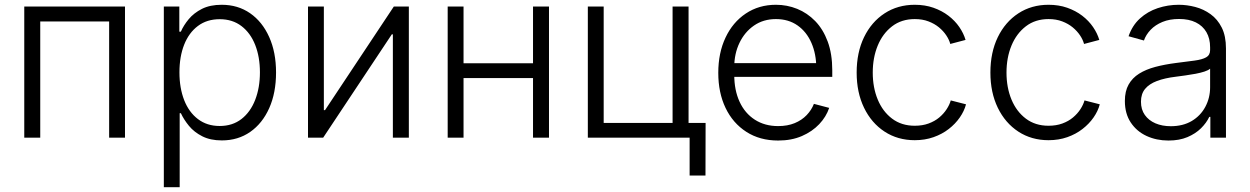

<svg xmlns="http://www.w3.org/2000/svg" viewBox="-20 -568 5157 792"><path d="M495.6 -541V0H430.2V-479.5H146V0H80.1V-541Z M655.8 204.1V-541H719.7V-437.5H726.1Q737.3 -463.4 758.5 -489Q779.8 -514.6 813.2 -531.5Q846.7 -548.3 894.5 -548.3Q961.4 -548.3 1011.7 -513.4Q1062 -478.5 1090.3 -415.5Q1118.7 -352.5 1118.7 -269Q1118.7 -185.1 1090.6 -122.1Q1062.5 -59.1 1012.2 -23.9Q961.9 11.2 895 11.2Q847.7 11.2 814.2 -5.9Q780.8 -22.9 759.5 -48.8Q738.3 -74.7 726.1 -101.1H721.2V204.1ZM886.2 -48.3Q939 -48.3 976.1 -77.1Q1013.2 -106 1032.7 -156.2Q1052.2 -206.5 1052.2 -269.5Q1052.2 -333 1032.7 -382.6Q1013.2 -432.1 976.1 -460.4Q939 -488.8 886.2 -488.8Q833.5 -488.8 796.4 -460.9Q759.3 -433.1 739.7 -383.8Q720.2 -334.5 720.2 -269.5Q720.2 -205.1 739.7 -155Q759.3 -105 796.6 -76.7Q834 -48.3 886.2 -48.3Z M1666.5 0H1600.6V-426.3H1596.2L1313 0H1250.5V-541H1315.9V-113.8H1320.8L1604.5 -541H1666.5Z M2195.8 -307.1V-246.1H1876V-307.1ZM1892.1 -541V0H1826.7V-541ZM2244.6 -541V0H2178.7V-541Z M2404.8 0V-541H2470.2V-61H2754.4V-541H2820.3V0ZM2824.7 156.2V0H2782.7V-61H2890.6L2890.1 156.2Z M3189.9 11.7Q3114.3 11.7 3058.6 -24.2Q3002.9 -60.1 2972.9 -122.8Q2942.9 -185.5 2942.9 -267.6Q2942.9 -349.6 2972.7 -412.8Q3002.4 -476.1 3056.4 -512.2Q3110.4 -548.3 3180.7 -548.3Q3226.6 -548.3 3268.3 -531.5Q3310.1 -514.6 3342.8 -481Q3375.5 -447.3 3394.3 -396.5Q3413.1 -345.7 3413.1 -278.3V-251H2984.4V-307.6H3377.4L3347.2 -286.6Q3347.2 -345.2 3327.1 -391.1Q3307.1 -437 3269.8 -463.1Q3232.4 -489.3 3180.7 -489.3Q3128.9 -489.3 3090.3 -462.6Q3051.8 -436 3030.3 -391.1Q3008.8 -346.2 3008.8 -291.5V-259.3Q3008.8 -195.8 3030.8 -148.2Q3052.7 -100.6 3093.8 -74.2Q3134.8 -47.9 3189.9 -47.9Q3228.5 -47.9 3258.1 -60.1Q3287.6 -72.3 3307.6 -93.3Q3327.6 -114.3 3337.4 -139.6L3400.4 -123Q3388.2 -86.4 3359.4 -55.9Q3330.6 -25.4 3287.8 -6.8Q3245.1 11.7 3189.9 11.7Z M3753.4 10.3Q3683.1 10.3 3628.9 -25.1Q3574.7 -60.5 3544.2 -123.5Q3513.7 -186.5 3513.7 -268.6Q3513.7 -351.6 3544.2 -414.6Q3574.7 -477.5 3628.9 -512.9Q3683.1 -548.3 3753.4 -548.3Q3795.4 -548.3 3830.3 -536.1Q3865.2 -523.9 3892.3 -503.2Q3919.4 -482.4 3937.3 -456.3Q3955.1 -430.2 3962.9 -403.3L3899.9 -386.7Q3895.5 -403.8 3883.5 -421.9Q3871.6 -439.9 3853.3 -455.1Q3835 -470.2 3810.1 -479.7Q3785.2 -489.3 3753.4 -489.3Q3698.7 -489.3 3659.9 -459.5Q3621.1 -429.7 3600.6 -379.9Q3580.1 -330.1 3580.1 -268.6Q3580.1 -207 3600.6 -157.5Q3621.1 -107.9 3659.9 -78.6Q3698.7 -49.3 3753.4 -49.3Q3785.2 -49.3 3810.5 -58.6Q3835.9 -67.9 3854.5 -83.5Q3873 -99.1 3885 -117.7Q3897 -136.2 3901.9 -153.8L3964.8 -137.7Q3957.5 -109.9 3939.2 -83.5Q3920.9 -57.1 3893.6 -35.9Q3866.2 -14.6 3830.8 -2.2Q3795.4 10.3 3753.4 10.3Z M4305.2 10.3Q4234.9 10.3 4180.7 -25.1Q4126.5 -60.5 4095.9 -123.5Q4065.4 -186.5 4065.4 -268.6Q4065.4 -351.6 4095.9 -414.6Q4126.5 -477.5 4180.7 -512.9Q4234.9 -548.3 4305.2 -548.3Q4347.2 -548.3 4382.1 -536.1Q4417 -523.9 4444.1 -503.2Q4471.2 -482.4 4489 -456.3Q4506.8 -430.2 4514.6 -403.3L4451.7 -386.7Q4447.3 -403.8 4435.3 -421.9Q4423.3 -439.9 4405 -455.1Q4386.7 -470.2 4361.8 -479.7Q4336.9 -489.3 4305.2 -489.3Q4250.5 -489.3 4211.7 -459.5Q4172.9 -429.7 4152.3 -379.9Q4131.8 -330.1 4131.8 -268.6Q4131.8 -207 4152.3 -157.5Q4172.9 -107.9 4211.7 -78.6Q4250.5 -49.3 4305.2 -49.3Q4336.9 -49.3 4362.3 -58.6Q4387.7 -67.9 4406.2 -83.5Q4424.8 -99.1 4436.8 -117.7Q4448.7 -136.2 4453.6 -153.8L4516.6 -137.7Q4509.3 -109.9 4491 -83.5Q4472.7 -57.1 4445.3 -35.9Q4418 -14.6 4382.6 -2.2Q4347.2 10.3 4305.2 10.3Z M4799.8 11.7Q4750.5 11.7 4709.7 -7.1Q4668.9 -25.9 4644.5 -62.5Q4620.1 -99.1 4620.1 -151.4Q4620.1 -191.9 4635.5 -219.2Q4650.9 -246.6 4679 -264.2Q4707 -281.7 4745.6 -292Q4784.2 -302.2 4830.1 -308.1Q4876 -314 4907.5 -318.1Q4939 -322.3 4955.3 -331.5Q4971.7 -340.8 4971.7 -361.3V-373Q4971.7 -409.2 4956.5 -435.3Q4941.4 -461.4 4912.8 -475.6Q4884.3 -489.7 4843.8 -489.7Q4804.7 -489.7 4775.1 -477.5Q4745.6 -465.3 4726.3 -445.1Q4707 -424.8 4698.7 -400.9L4635.3 -418.5Q4650.9 -463.4 4682.4 -491.9Q4713.9 -520.5 4755.6 -534.4Q4797.4 -548.3 4842.3 -548.3Q4876 -548.3 4910.4 -539.3Q4944.8 -530.3 4973.6 -509.5Q5002.4 -488.8 5019.8 -454.1Q5037.1 -419.4 5037.1 -368.2V0H4972.7V-85.9H4968.3Q4956.5 -61 4934.1 -38.8Q4911.6 -16.6 4878.2 -2.4Q4844.7 11.7 4799.8 11.7ZM4809.6 -47.4Q4859.4 -47.4 4895.8 -68.8Q4932.1 -90.3 4951.9 -127.2Q4971.7 -164.1 4971.7 -208V-284.7Q4964.8 -278.3 4948.7 -272.9Q4932.6 -267.6 4911.9 -263.7Q4891.1 -259.8 4869.4 -256.8Q4847.7 -253.9 4830.1 -251.5Q4784.7 -246.1 4752.4 -233.9Q4720.2 -221.7 4703.4 -201.2Q4686.5 -180.7 4686.5 -148.4Q4686.5 -116.2 4702.4 -93.8Q4718.3 -71.3 4746.1 -59.3Q4773.9 -47.4 4809.6 -47.4Z"/></svg>

Font: Inter 17pt Light
Style: Regular
Weight: 300
Version: Version 4.001;git-66647c0bb